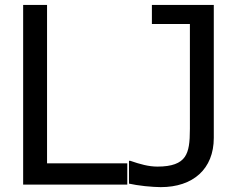

<svg xmlns="http://www.w3.org/2000/svg" viewBox="-20 -747 954 777"><path d="M495.1 -85.9H170.4V-727.1H73.7V0H495.1ZM845.2 -727.1H594.7V-649.9H748.5V-225.6C748.5 -169.4 744.1 -136.2 728 -112.3C710.4 -86.4 675.8 -72.8 617.2 -72.8C581.5 -72.8 546.9 -82.5 507.3 -96.2H502V-3.9C519 0 541 3.4 566.9 6.3C592.8 8.8 614.3 10.3 630.4 10.3C761.2 10.3 845.2 -63 845.2 -189Z"/></svg>

Font: SG Kara SemiBold
Style: Regular
Weight: 400
Designer: Damoon Khanjanzadeh
Version: Version 1.000